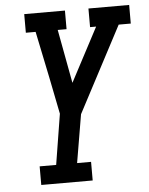

<svg xmlns="http://www.w3.org/2000/svg" viewBox="-53 -778 638 822"><g transform="rotate(-5 266.5 -367.5)"><path d="M91 0V-80H162L197 -297L165 -457L124 -655H82V-735H257V-655H219L262 -424L384 -655H358V-735H533V-655H481L287 -287L252 -80H312V0Z"/></g></svg>

Font: Iosevka Slab Medium
Style: Italic
Weight: 500
Italic angle: -9°
Monospace: yes
Designer: Belleve Invis
Foundry: Belleve Invis
Version: Version 11.1.0; ttfautohint (v1.8.3)